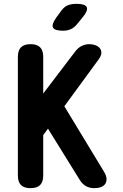

<svg xmlns="http://www.w3.org/2000/svg" viewBox="-20 -970 640 1000"><path d="M205.1 -56Q205.1 -22.5 188.9 -6.3Q172.6 10 139.1 10Q105.6 10 89.3 -6.3Q73.1 -22.5 73.1 -56V-674Q73.1 -707.5 89.3 -723.7Q105.6 -740 139.1 -740Q172.6 -740 188.9 -723.7Q205.1 -707.5 205.1 -674ZM172.6 -440.2 370.4 -700.1Q385.6 -720.4 404.5 -730.2Q423.5 -740 445.9 -740Q461.2 -740 476.3 -734.7Q491.3 -729.5 499.7 -719.3Q508.1 -709.2 507.9 -694.1Q507.7 -679.1 492.5 -658.8L167.7 -215.1ZM298.8 -443.4 521 -76.9Q534.2 -55.6 534.9 -39.2Q535.5 -22.8 527.7 -11.8Q519.9 -0.8 505.2 4.6Q490.5 10 471.6 10Q445.6 10 427 -1Q408.4 -12 395.2 -33.3L210.1 -331.8ZM308.6 -810Q263.6 -810 255.8 -826.9Q248.1 -843.8 274.1 -880L299.3 -914.2Q314.9 -935.6 334 -942.8Q353.2 -950 378.6 -950Q423.9 -950 431.8 -932.6Q439.7 -915.2 411.3 -880.8L381 -843.8Q366.8 -826.2 348.9 -818.1Q330.9 -810 308.6 -810Z"/></svg>

Font: Maple Mono
Style: Regular
Weight: 400
Monospace: yes
Designer: subframe7536
Version: Version 7.300